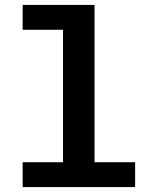

<svg xmlns="http://www.w3.org/2000/svg" viewBox="-20 -760 640 780"><path d="M72 -101H236V-639H72V-740H364V-101H529V0H72Z"/></svg>

Font: IBM Plex Mono SemiBold
Style: Regular
Weight: 600
Monospace: yes
Designer: Mike Abbink, Paul van der Laan, Pieter van Rosmalen
Foundry: Bold Monday
Version: Version 2.3